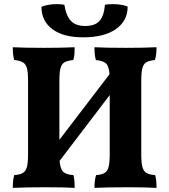

<svg xmlns="http://www.w3.org/2000/svg" viewBox="-20 -908 820 931"><path d="M732 -59Q739 -39 739 3Q687 0 597 0Q500 0 438 3Q438 -35 446 -59Q474 -61 487.5 -69.5Q501 -78 506.5 -98.5Q512 -119 512 -160V-447L269 -128Q272 -89 286.5 -75Q301 -61 336 -59Q342 -38 342 3Q291 0 200 0Q104 0 42 3Q42 -33 49 -59Q77 -61 91 -69.5Q105 -78 110.5 -98.5Q116 -119 116 -160V-517Q116 -558 110.5 -577.5Q105 -597 91.5 -605.5Q78 -614 49 -617Q42 -639 42 -679Q93 -676 195 -676Q282 -676 342 -679Q342 -662 341 -646Q340 -630 335 -617Q307 -614 293 -606Q279 -598 273.5 -578Q268 -558 268 -517V-230L511 -548Q508 -587 494.5 -600Q481 -613 445 -617Q438 -639 438 -679Q491 -676 591 -676Q679 -676 739 -679Q739 -639 731 -617Q703 -614 689.5 -606Q676 -598 670.5 -578Q665 -558 665 -517V-160Q665 -119 670.5 -98.5Q676 -78 690 -69.5Q704 -61 732 -59ZM181 -875Q213 -888 256 -888Q276 -888 292 -885Q301 -830 324.5 -806Q348 -782 393 -782Q440 -782 462 -806Q484 -830 489 -885Q505 -888 525 -888Q570 -888 599 -876Q599 -807 542 -767Q485 -727 383 -727Q287 -727 234 -766.5Q181 -806 181 -875Z"/></svg>

Font: Vollkorn SC
Style: Bold
Weight: 700
Designer: Friedrich Althausen
Foundry: Friedrich Althausen
Version: Version 4.015